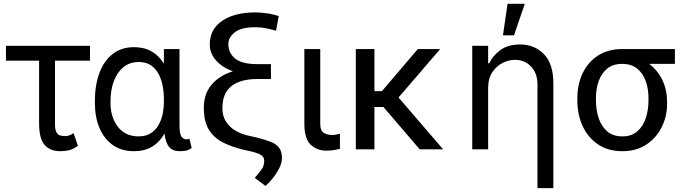

<svg xmlns="http://www.w3.org/2000/svg" viewBox="-20 -787 3633 1012"><path d="M454.5 -545.5V-467.3H269.9V-132.1Q269.9 -100.9 278.6 -87.9Q287.3 -74.9 299.9 -72.3Q312.5 -69.6 323.9 -69.6Q336.6 -69.6 348.5 -74.8Q360.4 -79.9 367.9 -85.2L390.6 -18.5Q366.1 -0.4 343.9 4.8Q321.7 9.9 298.3 9.9Q242.9 9.9 214.5 -23.8Q186.1 -57.5 186.1 -136.4V-467.3H11.4V-545.5Z M480.1 -244.3V-254.3Q480.1 -337.4 503.7 -401.5Q527.3 -465.6 573.3 -502Q619.3 -538.4 686.1 -538.4Q740.8 -538.4 779.8 -515.6Q818.9 -492.9 843.8 -451V-528.4H926.1V-123.6Q926.1 -79.9 937.1 -66.2Q948.2 -52.6 963.1 -52.6Q970.2 -52.6 978.7 -55.4L990.1 -7.1Q974.1 4.6 958.8 7.3Q943.5 9.9 927.6 9.9Q890.6 9.9 871.8 -11.9Q853 -33.7 846.9 -83.1Q822.1 -38.4 782.3 -14.2Q742.5 9.9 686.1 9.9Q620 9.9 574 -22.9Q528.1 -55.8 504.1 -113.1Q480.1 -170.5 480.1 -244.3ZM562.5 -254.3V-244.3Q562.5 -168.7 601.7 -118.4Q641 -68.2 710.2 -68.2Q749.3 -68.2 775 -84.9Q800.8 -101.6 815.9 -128.4Q831 -155.2 837.4 -186.6Q843.8 -218 843.8 -247.2V-271.3Q843.8 -301.1 837.5 -334Q831.3 -366.8 816.6 -395.6Q801.8 -424.4 776.3 -442.3Q750.7 -460.2 711.6 -460.2Q663.4 -460.2 630.1 -432.7Q596.9 -405.2 579.7 -358.5Q562.5 -311.8 562.5 -254.3Z M1449.2 -701.7 1435 -625Q1409.4 -632.5 1382.5 -638Q1355.5 -643.5 1325.6 -643.5Q1251.1 -643.5 1217.3 -616.5Q1183.6 -589.5 1183.6 -555.4Q1183.6 -507.5 1219.5 -478.2Q1255.3 -448.9 1338.4 -448.9H1408V-370.7H1338.4Q1247.9 -370.7 1200.1 -333.5Q1152.3 -296.2 1152.3 -217.3Q1152.3 -175.4 1171 -146.3Q1189.6 -117.2 1219.3 -99.4Q1248.9 -81.7 1281.6 -73.9L1337 -61.1Q1377.5 -51.1 1406.4 -39.8Q1435.4 -28.4 1450.8 -8.5Q1466.3 11.4 1466.3 46.9Q1465.6 73.2 1451 101.4Q1436.4 129.6 1416.5 153.9Q1396.7 178.3 1379.6 193.2L1322.8 150.6Q1346.2 122.9 1359.4 105.1Q1372.5 87.4 1372.5 59.7Q1372.5 40.5 1355.8 30Q1339.1 19.5 1298.7 9.9L1271.7 4.3Q1207 -10.7 1158 -34.6Q1109 -58.6 1081.7 -102.1Q1054.3 -145.6 1054.3 -218.8Q1054.3 -292.6 1095.7 -341.1Q1137.1 -389.6 1207.4 -411.2Q1150.6 -431.8 1118.1 -469.1Q1085.6 -506.4 1085.6 -552.6Q1085.6 -632.5 1150.7 -677Q1215.9 -721.6 1325.6 -721.6Q1359.7 -721.6 1393.8 -715.9Q1427.9 -710.2 1449.2 -701.7Z M1584.2 -528.4H1668V-134.9Q1668 -96.6 1688 -85.9Q1708.1 -75.3 1730.5 -75.3Q1741.1 -75.3 1753.7 -77.8Q1766.3 -80.3 1771.7 -82.4V-2.8Q1761 0.4 1743.6 3.7Q1726.2 7.1 1700.6 7.1Q1650.6 7.1 1617.4 -24.5Q1584.2 -56.1 1584.2 -134.9Z M2192.1 0 2001.1 -223H1953.5V0H1855.5V-528.4H1953.5V-306.8H1993.3L2182.2 -528.4H2300.1L2080.6 -273.1L2315.7 0Z M2552.9 -322.4V0H2469.1V-545.5H2552.9V-453.1H2558.6Q2577.8 -494.7 2618.3 -523.6Q2658.7 -552.6 2720.5 -552.6Q2797.2 -552.6 2846.9 -501.8Q2896.7 -451 2896.7 -346.6V204.5H2812.9V-340.9Q2812.9 -400.6 2779.3 -436.1Q2745.7 -471.6 2693.5 -471.6Q2662.3 -471.6 2629.8 -455.6Q2597.3 -439.6 2575.1 -406.6Q2552.9 -373.6 2552.9 -322.4ZM2631 -600.9 2655.2 -767H2746.1L2689.3 -600.9Z M3023.1 -258.5V-269.9Q3023.1 -343 3051.3 -401.6Q3079.5 -460.2 3132.3 -494.3Q3185 -528.4 3258.9 -528.4H3537.3V-450.3H3401.6Q3447.4 -415.5 3471.8 -364Q3496.1 -312.5 3496.1 -248.6V-238.6Q3496.1 -174.7 3468.2 -117.9Q3440.3 -61.1 3387.6 -25.6Q3334.9 9.9 3260.3 9.9Q3185.7 9.9 3132.6 -25.6Q3079.5 -61.1 3051.3 -121.8Q3023.1 -182.5 3023.1 -258.5ZM3121.1 -269.9V-258.5Q3121.1 -207.4 3135.5 -164.1Q3149.9 -120.7 3180.6 -94.5Q3211.3 -68.2 3260.3 -68.2Q3308.6 -68.2 3339 -94.5Q3369.3 -120.7 3383.7 -164.1Q3398.1 -207.4 3398.1 -258.5V-269.9Q3398.1 -318.2 3383.7 -359.2Q3369.3 -400.2 3338.6 -425.2Q3307.9 -450.3 3258.9 -450.3Q3210.6 -450.3 3180.2 -425.2Q3149.9 -400.2 3135.5 -359.2Q3121.1 -318.2 3121.1 -269.9Z"/></svg>

Font: Inter UI
Style: Regular
Weight: 400
Designer: Rasmus Andersson
Foundry: rsms
Version: Version 2.2